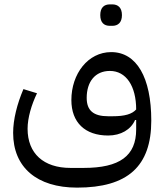

<svg xmlns="http://www.w3.org/2000/svg" viewBox="-20 -617 756 877"><path d="M482 -499H493C519 -499 537 -514 537 -548C537 -582 519 -597 493 -597H482C455 -597 438 -582 438 -548C438 -514 455 -499 482 -499ZM332 240C563 240 671 143 671 -66C671 -263 604 -379 488 -379C382 -379 306 -280 306 -160C306 -58 368 2 474 2C532 2 578 -25 597 -69H602V-26C602 95 527 150 362 150H302C179 150 106 84 106 -29C106 -79 124 -139 149 -191L87 -210C58 -142 40 -71 40 -10C40 147 148 240 332 240ZM494 -86H474C407 -86 376 -112 376 -170C376 -243 414 -293 482 -293C556 -293 602 -224 602 -117C583 -96 551 -86 494 -86Z"/></svg>

Font: IBM Plex Arabic
Style: Regular
Weight: 400
Designer: Mike Abbink, Paul van der Laan, Pieter van Rosmalen, Wael Morcos, Khajak Apelian
Foundry: Bold Monday
Version: Version 1.0